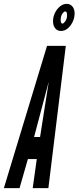

<svg xmlns="http://www.w3.org/2000/svg" viewBox="-62 -972 406 992"><path d="M-42 0H39L82 -150H128L107 0H188L278 -735H181ZM114 -264 187.5 -541 188 -544.5H189L188.5 -541L145 -264ZM253 -812Q273 -812 289 -826Q305 -840 314.2 -860.8Q323.5 -881.5 323.5 -902.5Q323.5 -925 312.2 -938.5Q301 -952 283 -952Q264 -952 247.8 -938.8Q231.5 -925.5 221.8 -905Q212 -884.5 212 -862.5Q212 -839.5 223.2 -825.8Q234.5 -812 253 -812ZM261 -850Q251.5 -850 251.5 -869Q251.5 -889 260 -901Q268.5 -913 275 -913Q284.5 -913 284.5 -893.5Q284.5 -875 275.5 -862.5Q266.5 -850 261 -850Z"/></svg>

Font: League Gothic Condensed Italic
Style: Regular
Weight: 400
Width: 3
Designer: The League of Moveable Type
Version: Version 1.600; ttfautohint (v1.8.3)